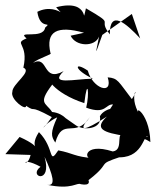

<svg xmlns="http://www.w3.org/2000/svg" viewBox="-44 -645 580 715"><path d="M219 -512C238 -471 310 -469 325 -509C312 -442 306 -429 337 -515L447 -593L478 -502C426 -558 364 -612 365 -517C315 -581 394 -546 276 -614C257 -537 300 -653 165 -618C235 -537 181 -644 95 -601C105 -530 153 -568 124 -542C117 -497 15 -534 55 -502C4 -481 64 -486 43 -393C78 -379 1 -332 2 -303C-7 -275 55 -230 53 -251C96 -223 55 -260 149 -209C99 -138 113 -182 169 -208C143 -150 146 -138 162 -114C189 -211 236 -126 291 -209C242 -153 268 -155 354 -211C307 -167 335 -151 429 -138C377 -169 423 -87 376 -81C264 -117 266 -44 304 -56C233 -61 228 -75 173 -85C135 -28 161 -92 101 -153C55 -84 133 -88 29 -135L-24 -71L70 -68C55 -7 21 -70 107 -24C58 13 152 45 122 -61C153 7 166 50 131 43C225 63 242 33 257 41C330 55 244 -33 268 39C386 -47 303 -27 408 -62C452 -84 440 -96 385 -60C488 -49 489 -144 507 -138C474 -118 475 -143 516 -116C513 -237 433 -267 490 -196C419 -291 487 -335 447 -276C396 -342 396 -354 357 -357C379 -289 301 -314 283 -382C230 -418 231 -385 302 -352C233 -351 137 -326 193 -380C112 -336 138 -441 79 -411C100 -429 154 -443 144 -447C125 -529 169 -551 269 -523ZM360 -230C416 -247 347 -248 328 -212C338 -164 267 -158 239 -178L199 -206C215 -183 199 -223 150 -228C126 -266 90 -256 164 -347C111 -369 156 -297 270 -261C282 -363 290 -296 277 -244C351 -217 348 -258 377 -256Z"/></svg>

Font: Charger Distortion
Style: 2
Weight: 400
Designer: Jasper
Foundry: Cannot Into Space Fonts
Version: Version 0.98